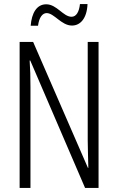

<svg xmlns="http://www.w3.org/2000/svg" viewBox="-20 -919 577 939"><path d="M130 -793H166C171 -834 188 -855 208 -855C245 -855 280 -794 332 -794C373 -794 405 -829 408 -899H371C367 -861 353 -837 330 -837C289 -837 258 -898 206 -898C160 -898 135 -856 130 -793ZM462 0V-714H409V-234C409 -200 411 -150 412 -98H410L142 -714H76V0H129V-493C129 -542 128 -582 125 -623H128L396 0Z"/></svg>

Font: Noto Sans Arabic ExtCond Light
Style: Regular
Weight: 300
Width: 2
Designer: Monotype Design Team, Nadine Chahine, Nizar Qandah and Khaled Hosny
Foundry: Monotype Imaging Inc.
Version: Version 2.012